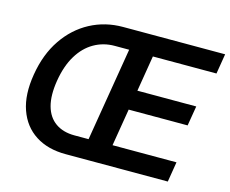

<svg xmlns="http://www.w3.org/2000/svg" viewBox="-101 -871 1214 1014"><g transform="rotate(15 505.5 -364.0)"><path d="M334 0Q235.8 0 168.5 -43.5Q101.1 -86.9 72.5 -168.2Q43.9 -249.5 63 -363.3Q82 -478 137.5 -559.3Q192.9 -640.6 274.4 -684.1Q356 -727.5 453.1 -727.5H586.4L568.8 -619.6H436.5Q375 -619.6 324 -590.3Q272.9 -561 238.3 -503.9Q203.6 -446.8 189.9 -363.3Q176.3 -280.3 191.9 -223.4Q207.5 -166.5 249.3 -137.2Q291 -107.9 353 -107.9H484.4L465.3 0ZM412.6 0 533.2 -727.5H1011.2L993.2 -617.7H645.5L613.3 -421.9H935.1L917 -313.5H594.7L561 -109.9H910.6L892.6 0Z"/></g></svg>

Font: Inter 17pt SemiBold
Style: Italic
Weight: 600
Italic angle: -9.3988°
Version: Version 4.001;git-66647c0bb